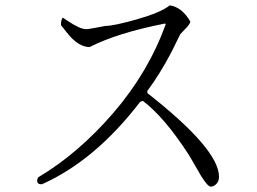

<svg xmlns="http://www.w3.org/2000/svg" viewBox="-20 -713 960 718"><path d="M215 -647Q218 -645 236 -633Q254 -621 271.5 -612.5Q289 -604 303 -604Q313 -604 374 -616Q405 -616 493 -641Q581 -666 615 -693Q661 -686 692 -632Q690 -622 672 -604L654 -585L621 -518Q578 -436 531 -373V-365Q799 -155 799 -52Q799 -35 789 -25Q779 -15 768 -15Q757 -15 732 -55L688 -131Q596 -274 514 -336L504 -332Q336 -113 137 -24Q119 -23 119 -37Q119 -44 123 -50Q273 -139 404 -291Q535 -443 600 -623L597 -625Q419 -590 315 -537Q273 -537 231 -590L208 -619Q208 -641 215 -647Z"/></svg>

Font: cwTeXMing
Style: Medium
Weight: 500
Version: Version 1.17